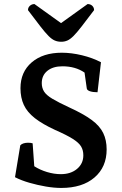

<svg xmlns="http://www.w3.org/2000/svg" viewBox="-20 -915 602 947"><path d="M282 12Q247 12 206 5Q165 -2 125 -13.5Q85 -25 54 -41L80 -198Q86 -205 96.5 -208Q107 -211 118 -211Q133 -211 141 -208L149 -95Q177 -77 212 -66.5Q247 -56 280 -56Q329 -56 360 -82Q391 -108 391 -149Q391 -174 380 -192.5Q369 -211 339 -230Q309 -249 252 -274Q189 -303 151.5 -332.5Q114 -362 97.5 -397.5Q81 -433 81 -480Q81 -560 136.5 -607.5Q192 -655 285 -655Q332 -655 384 -642.5Q436 -630 478 -608L461 -460Q438 -460 423.5 -465Q409 -470 408 -479L397 -557Q352 -588 288 -588Q241 -588 213.5 -565.5Q186 -543 186 -505Q186 -482 197 -464Q208 -446 238 -428Q268 -410 322 -385Q392 -353 432 -323.5Q472 -294 489 -259Q506 -224 506 -178Q506 -91 446 -39.5Q386 12 282 12ZM282 -709Q265 -709 250.5 -715Q236 -721 219.5 -737.5Q203 -754 179 -785Q155 -816 118 -865Q118 -878 127.5 -886.5Q137 -895 150 -895L281 -801L412 -895Q426 -895 435 -886.5Q444 -878 444 -865Q407 -816 383 -785Q359 -754 342.5 -737.5Q326 -721 312 -715Q298 -709 282 -709Z"/></svg>

Font: Petrona
Style: Bold
Weight: 700
Designer: Ringo R. Seeber
Foundry: Ringo R. Seeber
Version: Version 2.001; ttfautohint (v1.8.3)